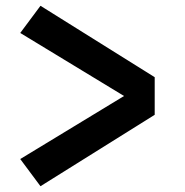

<svg xmlns="http://www.w3.org/2000/svg" viewBox="-20 -672 640 664"><path d="M120 -28 50 -122 409 -340 50 -558 120 -652 515 -405V-275Z"/></svg>

Font: Iosevka Etoile Extrabold
Style: Regular
Weight: 800
Designer: Belleve Invis
Foundry: Belleve Invis
Version: Version 22.1.2; ttfautohint (v1.8.4)